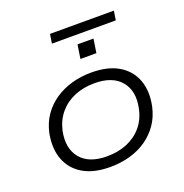

<svg xmlns="http://www.w3.org/2000/svg" viewBox="-136 -887 977 1017"><g transform="rotate(-20 352.0 -378.0)"><path d="M315 8Q222 8 162.5 -27.5Q103 -63 79.5 -126Q56 -189 72 -272Q84 -326 112.5 -367.5Q141 -409 183.5 -438Q226 -467 278.5 -482Q331 -497 390 -497Q483 -497 542.5 -461.5Q602 -426 625.5 -363Q649 -300 632 -218Q620 -163 591.5 -121.5Q563 -80 521.5 -51Q480 -22 427.5 -7Q375 8 315 8ZM318 -51Q381 -51 431.5 -72Q482 -93 516 -133Q550 -173 562 -231Q582 -324 535 -381Q488 -438 386 -438Q324 -438 273.5 -417Q223 -396 189 -356Q155 -316 142 -259Q123 -165 169.5 -108Q216 -51 318 -51ZM247 -712 255 -764H615L607 -712ZM361 -584 373 -662H463L451 -584Z"/></g></svg>

Font: Nunito Sans 10pt Expanded Light
Style: Italic
Weight: 300
Width: 7
Italic angle: -9°
Designer: Vernon Adams
Foundry: Vernon Adams
Version: Version 3.101;gftools[0.9.27]